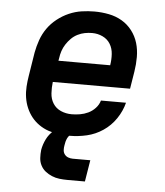

<svg xmlns="http://www.w3.org/2000/svg" viewBox="-52 -574 704 817"><g transform="rotate(5 300.0 -166.0)"><path d="M260 8Q236 8 212.5 5Q189 2 167.5 -5.5Q146 -13 127.5 -26Q109 -39 95.5 -56Q82 -73 73 -94Q64 -115 60.5 -138Q57 -161 58.5 -184.5Q60 -208 64 -232L80 -332Q85 -359 94.5 -386Q104 -413 120.5 -436.5Q137 -460 160.5 -478.5Q184 -497 210.5 -508.5Q237 -520 264.5 -524Q292 -528 319 -528Q350 -528 380.5 -522Q411 -516 436.5 -501Q462 -486 480 -462.5Q498 -439 506.5 -410.5Q515 -382 515 -350.5Q515 -319 510 -288L498 -214H168Q165 -190 166.5 -165.5Q168 -141 180 -122Q192 -103 213.5 -93.5Q235 -84 260 -84Q277 -84 295 -87Q313 -90 330 -98Q347 -106 360.5 -120.5Q374 -135 379 -153H486Q477 -117 455 -84.5Q433 -52 401 -30.5Q369 -9 332.5 -0.5Q296 8 260 8ZM184 -306H405Q409 -330 407.5 -354Q406 -378 394.5 -397Q383 -416 362 -426Q341 -436 317 -436Q301 -436 285.5 -433Q270 -430 255 -422.5Q240 -415 228 -403Q216 -391 207 -377Q198 -363 193 -348Q188 -333 186 -317ZM266 196Q249 196 232 194Q215 192 199.5 185.5Q184 179 171.5 169Q159 159 151.5 144.5Q144 130 143 113Q142 96 144 78Q148 55 159 32.5Q170 10 189.5 -6.5Q209 -23 233 -30Q257 -37 280 -37L274 0Q266 0 259.5 6Q253 12 249.5 19.5Q246 27 244 34.5Q242 42 241 50Q239 60 239.5 70.5Q240 81 246 89Q252 97 261.5 100.5Q271 104 281 104H356L341 196Z"/></g></svg>

Font: Iosevka Etoile SmBdObl
Style: Regular
Weight: 600
Italic angle: -9°
Designer: Belleve Invis
Foundry: Belleve Invis
Version: Version 15.5.2; ttfautohint (v1.8.4)